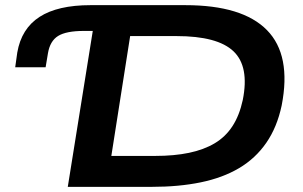

<svg xmlns="http://www.w3.org/2000/svg" viewBox="-20 -725 1174 745"><path d="M243 0 340 -605H306Q237 -605 205.5 -585.5Q174 -566 166 -518L157 -464H39L47 -521Q63 -614 133.5 -659.5Q204 -705 331 -705H699Q921 -705 1016 -608Q1111 -511 1073 -316Q1055 -231 1013 -170.5Q971 -110 907.5 -72.5Q844 -35 759 -17.5Q674 0 570 0ZM412 -120H582Q656 -120 713.5 -132Q771 -144 813 -169Q855 -194 882 -235.5Q909 -277 922 -337Q948 -467 886 -526Q824 -585 665 -585H485Z"/></svg>

Font: Nunito Sans 10pt Expanded
Style: Bold Italic
Weight: 700
Width: 7
Italic angle: -9°
Designer: Vernon Adams
Foundry: Vernon Adams
Version: Version 3.101;gftools[0.9.27]